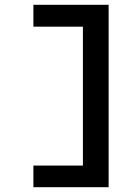

<svg xmlns="http://www.w3.org/2000/svg" viewBox="-20 -689 540 799"><path d="M432 90H119V0H325V-578H119V-669H432Z"/></svg>

Font: Inconsolata
Style: Bold
Weight: 700
Monospace: yes
Designer: Raph Levien, Cyreal, Brenton Simpson
Foundry: Raph Levien, Cyreal, Google
Version: Version 3.100; ttfautohint (v1.8.4.7-5d5b)